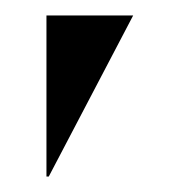

<svg xmlns="http://www.w3.org/2000/svg" viewBox="-20 -740 232 248"><path d="M40 -720H152L43 -512H40Z"/></svg>

Font: Chokokutai
Style: Regular
Weight: 400
Designer: 108号,108go
Foundry: Font Zone 108
Version: Version 1.000; ttfautohint (v1.8.3)